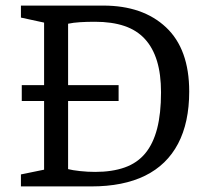

<svg xmlns="http://www.w3.org/2000/svg" viewBox="-20 -668 742 688"><path d="M55 0V-43L138 -60V-587L55 -605V-648H350Q492 -648 575 -570Q658 -492 658 -340Q658 -229 618 -153Q578 -77 500 -38.5Q422 0 307 0ZM321 -52Q382 -52 427 -68Q472 -84 500.5 -118.5Q529 -153 543 -207Q557 -261 557 -337Q557 -402 542.5 -449.5Q528 -497 499 -528.5Q470 -560 425.5 -575Q381 -590 320 -590Q291 -590 267 -588.5Q243 -587 224 -583V-62Q239 -58 266.5 -55Q294 -52 321 -52ZM58 -306V-363H405V-306Z"/></svg>

Font: Faustina Light
Style: Regular
Weight: 400
Version: Version 1.200